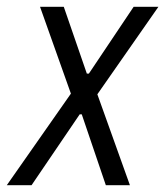

<svg xmlns="http://www.w3.org/2000/svg" viewBox="-54 -546 487 566"><path d="M-34 0 155 -270 64 -526H134L202 -329H208L340 -526H413L233 -268L329 0H258L187 -209H181L39 0Z"/></svg>

Font: Archivo Condensed Light
Style: Italic
Weight: 300
Width: 3
Italic angle: -10°
Designer: Hector Gatti
Foundry: Omnibus-Type
Version: Version 2.001